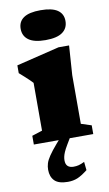

<svg xmlns="http://www.w3.org/2000/svg" viewBox="-105 -790 616 1082"><g transform="rotate(-10 203.0 -249.0)"><path d="M208 -568Q143 -568 111.5 -590.8Q80 -613.5 80 -655Q80 -696 111.5 -717.5Q143 -739 208 -739Q273.5 -739 305 -717.5Q336.5 -696 336.5 -655Q336.5 -613.5 305 -590.8Q273.5 -568 208 -568ZM332.5 -515.5 321 -347.5V-69L380 -50V0H40V-50L99 -69V-342.5Q93 -349.5 81.2 -360.8Q69.5 -372 55.2 -385Q41 -398 26 -411V-455.5L272 -515.5ZM226 32.5Q212 56 205.5 71.2Q199 86.5 196.8 97.2Q194.5 108 194.5 118Q194.5 140.5 206 151.2Q217.5 162 239.5 162Q255.5 162 269 158.5Q282.5 155 302 145.5L307 193.5Q272.5 220.5 248 230.5Q223.5 240.5 193 240.5Q140.5 240.5 117.5 217.5Q94.5 194.5 94.5 154Q94.5 136 99.8 118.2Q105 100.5 120.8 77Q136.5 53.5 167 18L219 -42H270.5Z"/></g></svg>

Font: Newsreader 9pt ExtraBold
Style: Regular
Weight: 800
Designer: Hugues Gentile
Foundry: Production Type
Version: Version 1.003